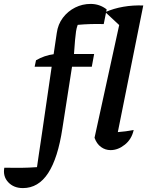

<svg xmlns="http://www.w3.org/2000/svg" viewBox="-151 -759 752 981"><path d="M-34 202Q-81 202 -109 172Q-137 142 -129 98Q-85 99 -44.5 98.5Q-4 98 38 95Q44 55 48 26Q52 -3 56.5 -30.5Q61 -58 66 -95L113 -418H26L33 -451Q76 -476 123 -482L139 -590Q145 -635 170.5 -668.5Q196 -702 233 -720.5Q270 -739 312 -739Q358 -739 394 -711L379 -636Q345 -637 312 -636Q279 -635 246 -632Q240 -616 237.5 -598.5Q235 -581 232.5 -554.5Q230 -528 227 -483H330L318 -418H217L168 -104Q145 49 95 125.5Q45 202 -34 202ZM532 -95Q522 -48 487 -20Q452 8 414 8Q387 8 365 -8Q343 -24 332 -55L458 -631L387 -697Q430 -716 479.5 -724.5Q529 -733 581 -731L451 -84Q493 -87 532 -95Z"/></svg>

Font: Piazzolla SC SemiBold
Style: Italic
Weight: 600
Italic angle: -11.3°
Designer: Juan Pablo del Peral
Foundry: Huerta Tipografica
Version: Version 1.330